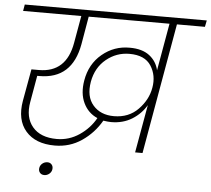

<svg xmlns="http://www.w3.org/2000/svg" viewBox="-59 -804 1133 1032"><g transform="rotate(5 507.5 -288.0)"><path d="M693 0 739 -259Q711 -211 662.5 -181Q614 -151 550 -151Q534 -151 508 -155Q469 -87 404.5 -43Q340 1 259 1Q155 1 102.5 -59.5Q50 -120 68 -224L99 -396H139Q287 -396 315 -558L341 -705H27L33 -740H1015L1008 -705H857L733 0ZM229 94Q243 94 251.5 104Q260 114 258 129Q256 144 244 154Q232 164 217 164Q202 164 193.5 154Q185 144 187 129Q189 114 201 104Q213 94 229 94ZM562 -184Q642 -184 693 -236.5Q744 -289 755 -354Q767 -421 733.5 -473Q700 -525 617 -525Q547 -525 492 -480Q437 -435 423 -358Q409 -277 449.5 -230.5Q490 -184 562 -184ZM267 -35Q333 -35 388.5 -72.5Q444 -110 475 -166Q424 -188 399.5 -239.5Q375 -291 387 -361Q402 -451 467 -505Q532 -559 616 -558Q683 -558 722 -528Q761 -498 772 -450L817 -705H381L355 -554Q321 -364 145 -364H133L108 -221Q93 -137 136 -86Q179 -35 267 -35Z"/></g></svg>

Font: Poppins ExtraLight
Style: Italic
Weight: 275
Italic angle: -10°
Designer: Ninad Kale (Devanagari), Jonny Pinhorn (Latin)
Foundry: Indian Type Foundry
Version: Version 3.200;PS 1.000;hotconv 16.6.54;makeotf.lib2.5.65590